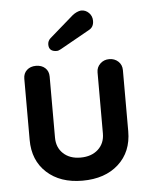

<svg xmlns="http://www.w3.org/2000/svg" viewBox="-47 -630 534 679"><g transform="rotate(-5 220.0 -290.0)"><path d="M305 -367Q305 -385 318 -397.5Q331 -410 350 -410Q369 -410 382 -398Q395 -386 395 -367V-150Q395 -77 347 -33.5Q299 10 219 10Q140 10 92.5 -33.5Q45 -77 45 -150V-367Q45 -386 57.5 -397.5Q70 -409 90 -409Q110 -409 122.5 -397.5Q135 -386 135 -367V-150Q135 -115 158 -93.5Q181 -72 219 -72Q258 -72 281.5 -93.5Q305 -115 305 -150ZM150 -502 235 -576Q250 -588 266 -590Q282 -590 293.5 -578.5Q305 -567 305 -550Q305 -528 288 -519L183 -460Q180 -459 176.5 -457Q173 -455 168 -455Q140 -455 140 -480Q140 -493 150 -502Z"/></g></svg>

Font: Dongle
Style: Bold
Weight: 700
Designer: Yanghee Ryu
Foundry: Yanghee Ryu
Version: Version 2.000